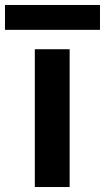

<svg xmlns="http://www.w3.org/2000/svg" viewBox="-65 -752 422 772"><path d="M75 -554V0H215V-554ZM-45 -732V-632H337V-732Z"/></svg>

Font: Poppins SemiBold
Style: Regular
Weight: 600
Designer: Ninad Kale (Devanagari), Jonny Pinhorn (Latin)
Foundry: Indian Type Foundry
Version: 4.004